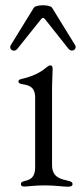

<svg xmlns="http://www.w3.org/2000/svg" viewBox="-20 -701 317 726"><path d="M71.7 4.3C89.8 4.3 103.3 0 151.3 0C189.3 0 217.3 5 236.5 5C248.2 5 254.3 2.1 254.3 -5C254.3 -11.4 250.4 -14.2 239.3 -17C212 -23.8 177.2 -28.1 176.8 -76.7V-361.5C176.8 -394.9 179 -421.2 179 -440.3C179 -451.7 175.4 -453.8 169.7 -453.8C166.2 -453.8 162.6 -451.3 157.3 -447.4C143.8 -436.8 120 -415.5 59.7 -402C53.6 -400.9 49.7 -397.4 49.7 -392.8C49.7 -387.4 54.3 -384.9 60.7 -383.5C78.8 -379.6 112.9 -379.3 112.9 -333.1V-67.8C112.6 -23.1 86.6 -20.2 69.6 -15.6C63.6 -13.8 58.9 -11.4 58.9 -5C58.9 2.1 64.3 4.3 71.7 4.3ZM21.3 -531.2C11.4 -514.9 32.3 -499.6 46.2 -517L135.7 -628.9C141 -634.9 144.5 -634.9 149.9 -628.9L238.6 -517C252.1 -500.4 273.4 -515.3 263.5 -531.2L176.8 -671.9C169 -684.3 115.4 -683.9 108 -671.9Z"/></svg>

Font: Margiela Serif Light
Style: Regular
Weight: 300
Designer: Andreas Faust, Stefan Endress
Version: Version 1.002;FEAKit 1.0